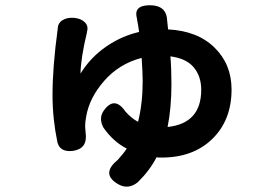

<svg xmlns="http://www.w3.org/2000/svg" viewBox="-20 -643 1040 730"><path d="M617.2 -160.2Q745.1 -173.8 745.1 -301.8Q745.1 -352.5 716.8 -386.7Q688.5 -420.9 627.9 -428.7Q631.8 -382.8 631.8 -324.2Q631.8 -232.4 617.2 -160.2ZM860.4 -302.7Q860.4 -186.5 787.6 -115.2Q714.8 -43.9 593.8 -43.9Q581.1 -43.9 575.2 -44.9Q548.8 5.9 503.9 49.8Q467.8 79.1 429.7 57.6Q362.3 18.6 426.8 -34.2Q450.2 -59.6 461.9 -78.1Q410.2 -104.5 373 -158.2Q354.5 -193.4 374 -221.7Q415 -280.3 457 -218.8Q478.5 -194.3 504.9 -179.7Q522.5 -250 522.5 -334Q522.5 -364.3 518.6 -422.9Q432.6 -400.4 376 -335.4Q319.3 -270.5 307.6 -199.2Q303.7 -180.7 303.7 -161.1Q303.7 -158.2 305.7 -136.7Q313.5 -77.1 256.8 -69.3Q208 -63.5 198.2 -102.5Q179.7 -192.4 179.7 -281.2Q179.7 -388.7 199.2 -531.2V-533.2Q200.2 -555.7 217.8 -566.4Q235.4 -577.1 260.7 -575.2Q287.1 -573.2 302.2 -558.6Q317.4 -543.9 310.5 -521.5V-519.5Q287.1 -421.9 286.1 -363.3Q324.2 -424.8 382.8 -465.3Q441.4 -505.9 508.8 -521.5Q505.9 -544.9 501 -569.3V-571.3Q486.3 -621.1 544.9 -623Q606.4 -625 614.3 -577.1Q615.2 -566.4 619.1 -531.2Q731.4 -525.4 795.9 -461.9Q860.4 -398.4 860.4 -302.7Z"/></svg>

Font: GenSenMaruGothic TW TTF Bold
Style: Regular
Weight: 700
Version: Version 1.301